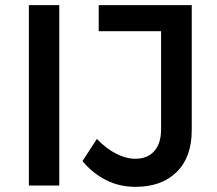

<svg xmlns="http://www.w3.org/2000/svg" viewBox="-20 -720 841 745"><path d="M92 -700H210V0H92ZM724 -215Q724 -110 665.5 -52.5Q607 5 506 5Q443 5 391 -21.5Q339 -48 300 -95L356 -181Q391 -144 430 -124Q469 -104 505 -104Q552 -104 578.5 -133.5Q605 -163 605 -218V-599H363V-700H724Z"/></svg>

Font: Alexandria
Style: Regular
Weight: 400
Designer: Mohamed Gaber
Foundry: Kief Type Foundry
Version: Version 5.100